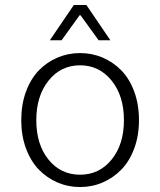

<svg xmlns="http://www.w3.org/2000/svg" viewBox="-20 -734 640 767"><path d="M179.2 -573.2 274.9 -713.9H325.2L420.9 -573.2H374L301.8 -672.9H297.9L226.1 -573.2ZM64.9 -253.9Q64.9 -316.4 83.7 -367.7Q102.5 -418.9 134.8 -452.4Q167 -485.8 209.5 -503.9Q252 -522 299.8 -522Q347.7 -522 390.1 -503.9Q432.6 -485.8 465.1 -452.4Q497.6 -418.9 516.4 -367.7Q535.2 -316.4 535.2 -253.9Q535.2 -192.4 516.4 -141.4Q497.6 -90.3 465.1 -56.9Q432.6 -23.4 390.1 -5.1Q347.7 13.2 299.8 13.2Q252 13.2 209.5 -5.1Q167 -23.4 134.8 -56.9Q102.5 -90.3 83.7 -141.4Q64.9 -192.4 64.9 -253.9ZM475.1 -253.9Q475.1 -351.1 425.8 -412.1Q376.5 -473.1 299.8 -473.1Q223.1 -473.1 174.1 -412.1Q125 -351.1 125 -253.9Q125 -156.7 173.8 -96.4Q222.7 -36.1 299.8 -36.1Q377 -36.1 426 -96.7Q475.1 -157.2 475.1 -253.9Z"/></svg>

Font: Office Code Pro D Light
Style: Regular
Weight: 300
Designer: Nathan Rutzky & Paul D. Hunt
Foundry: Adobe Systems Incorporated
Version: Version 1.004;PS 001.004;hotconv 1.0.70;makeotf.lib2.5.58329